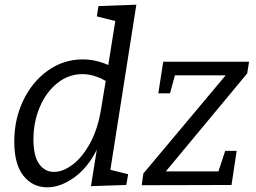

<svg xmlns="http://www.w3.org/2000/svg" viewBox="-20 -792 1096 821"><path d="M563 -772 452 -66 528 -47 520 -1 369 4 394 -152Q355 -74 296.5 -32.5Q238 9 182 9Q120 9 80.5 -40Q41 -89 41 -187Q41 -282 79.5 -362.5Q118 -443 185 -490.5Q252 -538 334 -538Q389 -538 443 -514L473 -702L394 -722L401 -766ZM412 -324 432 -446Q381 -475 332 -475Q273 -475 225 -436.5Q177 -398 150 -334Q123 -270 123 -196Q123 -126 147 -91.5Q171 -57 211 -57Q249 -57 290 -87.5Q331 -118 364.5 -178.5Q398 -239 412 -324ZM1045 -528 1037 -478 689 -59H914L943 -147H992L970 -1L586 0L593 -50L945 -470H728L707 -393H657L678 -528Z"/></svg>

Font: Bitter Pro
Style: Italic
Weight: 400
Italic angle: -9°
Designer: Sol Matas, and Bitter project Authors
Foundry: Sol Matas
Version: Version 1.010